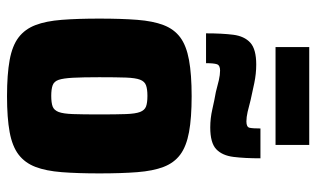

<svg xmlns="http://www.w3.org/2000/svg" viewBox="-197 -696 901 547"><g transform="rotate(90 253.5 -422.5)"><path d="M254 8Q192 8 151 0.5Q110 -7 86.5 -25Q63 -43 51.5 -73Q40 -103 36.5 -148Q33 -193 33 -255Q33 -318 36.5 -363Q40 -408 51.5 -438Q63 -468 86.5 -485.5Q110 -503 151 -510.5Q192 -518 254 -518Q316 -518 356.5 -510.5Q397 -503 420.5 -485.5Q444 -468 455.5 -438Q467 -408 470.5 -363Q474 -318 474 -255Q474 -193 470.5 -148Q467 -103 455.5 -73Q444 -43 420.5 -25Q397 -7 356.5 0.5Q316 8 254 8ZM253 -118Q273 -118 283.5 -122Q294 -126 299 -139Q304 -152 305 -180Q306 -208 306 -255Q306 -303 305 -330.5Q304 -358 299 -371Q294 -384 283.5 -388Q273 -392 253 -392Q234 -392 223 -388Q212 -384 207 -371Q202 -358 201 -330.5Q200 -303 200 -255Q200 -208 201.5 -180Q203 -152 207.5 -139Q212 -126 223 -122Q234 -118 253 -118ZM75 -559Q75 -605 79 -636.5Q83 -668 101.5 -685Q120 -702 164 -702Q190 -702 216.5 -696.5Q243 -691 265 -686Q283 -681 298.5 -677.5Q314 -674 326 -674Q342 -674 344 -683Q346 -692 346 -714H431Q431 -669 427 -637Q423 -605 405 -588Q387 -571 343 -571Q317 -571 291 -577Q265 -583 242 -587Q224 -592 208.5 -595.5Q193 -599 181 -599Q166 -599 163 -590Q160 -581 160 -559ZM114 -757V-853H393V-757Z"/></g></svg>

Font: Saira SemiCondensed ExtraBold
Style: Regular
Weight: 800
Width: 4
Designer: Hector Gatti with collaboration of the Omnibus-Type team
Foundry: Omnibus-Type
Version: Version 1.101